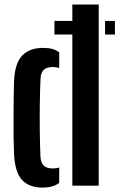

<svg xmlns="http://www.w3.org/2000/svg" viewBox="-20 -820 540 848"><path d="M220.5 -667.5V-727.5H362V-667.5ZM444 -667.5V-727.5H487.5V-667.5ZM42 -139Q40.5 -172 40 -214.8Q39.5 -257.5 39.8 -302.5Q40 -347.5 40.5 -388.8Q41 -430 42 -461Q45.5 -541 78.2 -574.8Q111 -608.5 170 -608.5Q194 -608.5 211 -603.8Q228 -599 241.5 -589V-519.5Q229 -524 214 -524Q186 -524 173.2 -511.5Q160.5 -499 159 -473.5Q156.5 -417 155.8 -356.8Q155 -296.5 155.8 -238.2Q156.5 -180 158.5 -131Q160 -101.5 172.8 -88.8Q185.5 -76 213.5 -76Q229.5 -76 241.5 -80.5V-12Q227.5 -2 209.8 3.2Q192 8.5 168 8.5Q107.5 8.5 76.8 -25.8Q46 -60 42 -139ZM299.5 0V-800H416V0Z"/></svg>

Font: Big Shoulders Stencil Text Thin
Style: Bold
Weight: 700
Version: Version 2.001